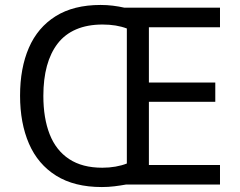

<svg xmlns="http://www.w3.org/2000/svg" viewBox="-20 -745 968 775"><path d="M386 -725Q412 -725 436 -722Q460 -719 482 -714H868V-635H581V-412H849V-334H581V-79H868V0H488Q466 4 441.5 7Q417 10 391 10Q280 10 206.5 -36Q133 -82 97 -165Q61 -248 61 -359Q61 -470 96.5 -552Q132 -634 204.5 -679.5Q277 -725 386 -725ZM394 -646Q333 -646 287.5 -626.5Q242 -607 213 -569.5Q184 -532 169.5 -479Q155 -426 155 -358Q155 -268 180.5 -203Q206 -138 259 -103Q312 -68 393 -68Q421 -68 446.5 -72.5Q472 -77 492 -85V-630Q471 -638 446.5 -642Q422 -646 394 -646Z"/></svg>

Font: Noto Sans Hebrew
Style: Regular
Weight: 400
Designer: Monotype Design Team
Foundry: Monotype Imaging Inc.
Version: Version 2.003